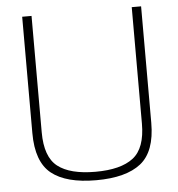

<svg xmlns="http://www.w3.org/2000/svg" viewBox="-53 -782 775 838"><g transform="rotate(-5 335.0 -363.5)"><path d="M75 -223V-733H116V-223Q116 -115 170 -73Q224 -31 335 -31Q446 -31 500.5 -73Q555 -115 555 -223V-733H596V-223Q596 -97 531 -45.5Q466 6 335 6Q204 6 139.5 -45.5Q75 -97 75 -223Z"/></g></svg>

Font: Exo ExtraLight
Style: Regular
Weight: 275
Designer: Natanael Gama
Foundry: Natanael Gama
Version: Version 1.500; ttfautohint (v1.6)